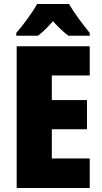

<svg xmlns="http://www.w3.org/2000/svg" viewBox="-20 -947 515 967"><path d="M328 -927H167C147 -889 93 -816 62 -781V-767H171C193 -783 217 -807 247 -840C276 -808 301 -784 325 -767H432V-781C394 -828 353 -882 328 -927ZM432 0V-149H241V-296H418V-443H241V-567H432V-714H64V0Z"/></svg>

Font: Noto Sans Gurmukhi Condensed Black
Style: Regular
Weight: 900
Width: 3
Designer: Jelle Bosma - Monotype Design Team
Foundry: Monotype Imaging Inc.
Version: Version 2.004